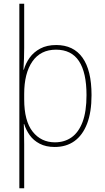

<svg xmlns="http://www.w3.org/2000/svg" viewBox="-20 -780 564 1032"><path d="M472 -269Q472 -177 448 -115Q424 -53 380 -21.5Q336 10 274 10Q227 10 193.5 -7.5Q160 -25 140 -53Q120 -81 110 -113H108Q109 -97 109 -78.5Q109 -60 109.5 -41.5Q110 -23 110 -4V232H84V-760H110V-523Q110 -499 109 -465.5Q108 -432 106 -405H108Q118 -440 139.5 -470Q161 -500 196.5 -519Q232 -538 282 -538Q375 -538 423.5 -470Q472 -402 472 -269ZM445 -269Q445 -390 404.5 -451.5Q364 -513 281 -513Q198 -513 154 -449.5Q110 -386 110 -275V-246Q110 -130 155.5 -72.5Q201 -15 275 -15Q327 -15 365 -42Q403 -69 424 -125Q445 -181 445 -269Z"/></svg>

Font: Noto Sans Khmer SemiCondensed Thin
Style: Regular
Weight: 250
Width: 4
Designer: Danh Hong and the Monotype Design Team
Foundry: Monotype Imaging Inc.
Version: Version 2.004